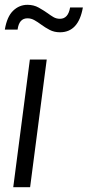

<svg xmlns="http://www.w3.org/2000/svg" viewBox="-31 -777 364 797"><path d="M218 -643Q194 -643 175 -653Q156 -663 140.5 -674.5Q125 -686 111.5 -693.5Q98 -701 83 -701Q48 -701 42 -654H-11Q-2 -708 23.5 -732.5Q49 -757 83 -757Q109 -757 129.5 -745.5Q150 -734 167 -722Q179 -713 191 -706Q203 -699 218 -699Q252 -699 260 -746H313Q295 -643 218 -643ZM94 0H24L93 -530H163Z"/></svg>

Font: Tanohe Sans
Style: Italic
Weight: 400
Designer: Village Type and Design LLC & Cristiano Sobral
Foundry: Cooper Hewitt Smithsonian Design Museum
Version: Version 1.00;September 29, 2021;FontCreator 13.0.0.2655 64-b